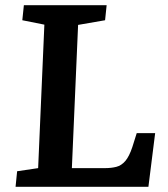

<svg xmlns="http://www.w3.org/2000/svg" viewBox="-20 -720 648 740"><path d="M46 -60 127 -72 151 -625 66 -642 72 -700H391L385 -642L281 -624L257 -72H384Q409 -72 428.5 -77Q448 -82 463 -99.5Q478 -117 490 -153L507 -207H578L552 0H40Z"/></svg>

Font: Literata 12pt SemiBold
Style: Italic
Weight: 600
Italic angle: -2°
Designer: Latin by Veronika Burian and Jose Scaglione. Greek by Irene Vlachou. Cyrillic by Vera Evstafieva
Foundry: TypeTogether
Version: Version 3.002